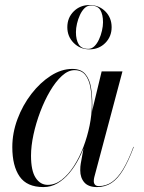

<svg xmlns="http://www.w3.org/2000/svg" viewBox="-20 -750 584 780"><path d="M156.5 10Q89.5 10 59.8 -32.8Q30 -75.5 30 -152.5Q30 -210 51 -266.2Q72 -322.5 107.5 -368.5Q143 -414.5 186.2 -442.2Q229.5 -470 273.5 -470Q309.5 -470 327 -448.8Q344.5 -427.5 349.8 -394Q355 -360.5 355 -324Q355 -291 348.8 -253.5Q342.5 -216 330.5 -178.5Q318.5 -141 301.2 -107.2Q284 -73.5 261.8 -47Q239.5 -20.5 213.2 -5.2Q187 10 156.5 10ZM174 1Q204 1 230.8 -19.8Q257.5 -40.5 280 -75.2Q302.5 -110 318.8 -152.8Q335 -195.5 344 -240Q353 -284.5 353 -324Q353 -363 347.2 -395Q341.5 -427 326.2 -446Q311 -465 283 -465Q257 -465 231.5 -441.8Q206 -418.5 183.5 -380.2Q161 -342 143.5 -295.8Q126 -249.5 116 -203Q106 -156.5 106 -117.5Q106 -56.5 124.8 -27.8Q143.5 1 174 1ZM374 10Q339 10 322.5 -9Q306 -28 306 -58Q306 -66.5 306.5 -73.2Q307 -80 308 -85L319.5 -148.5L342 -222.5L355 -302.5L393 -460H477.5L363 -30Q361 -22.5 361 -14Q361 -5.5 365.8 0.2Q370.5 6 381.5 6Q410.5 6 434.2 -10.2Q458 -26.5 479.5 -61.8Q501 -97 522 -153.5L523.5 -153Q502 -95.5 480.2 -59.5Q458.5 -23.5 433 -6.8Q407.5 10 374 10ZM343.5 -549.5Q305.5 -549.5 279.5 -575.5Q253.5 -601.5 253.5 -639.5Q253.5 -678 279.5 -703.8Q305.5 -729.5 343.5 -729.5Q382 -729.5 407.8 -703.8Q433.5 -678 433.5 -639.5Q433.5 -601.5 407.8 -575.5Q382 -549.5 343.5 -549.5ZM338.5 -551.5Q352.5 -551.5 363.5 -562.2Q374.5 -573 382.2 -589.8Q390 -606.5 394.2 -625.2Q398.5 -644 398.5 -659.5Q398.5 -691 387.5 -709.2Q376.5 -727.5 348.5 -727.5Q334.5 -727.5 323.5 -716.8Q312.5 -706 304.8 -689.2Q297 -672.5 292.8 -654Q288.5 -635.5 288.5 -619.5Q288.5 -588 299.8 -569.8Q311 -551.5 338.5 -551.5Z"/></svg>

Font: Bodoni Moda 96pt
Style: Italic
Weight: 400
Italic angle: -13°
Version: Version 2.004